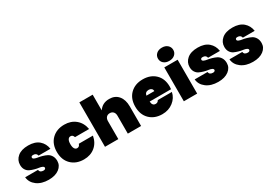

<svg xmlns="http://www.w3.org/2000/svg" viewBox="30 -1796 3920 2769"><g transform="rotate(-30 1990.5 -411.0)"><path d="M541 -169Q541 -92 476 -42.5Q411 7 301 7Q181 7 105 -50Q29 -107 21 -195H234Q241 -146 300 -146Q317 -146 327 -153.5Q337 -161 337 -172Q337 -189 315.5 -199.5Q294 -210 261.5 -214Q229 -218 191.5 -228.5Q154 -239 121.5 -254Q89 -269 67.5 -302.5Q46 -336 46 -385Q46 -465 108.5 -518Q171 -571 286 -571Q400 -571 464.5 -515Q529 -459 542 -369H345Q335 -417 281 -417Q246 -417 246 -391Q246 -375 268 -365Q290 -355 322.5 -350.5Q355 -346 393.5 -335Q432 -324 464.5 -307.5Q497 -291 519 -255.5Q541 -220 541 -169Z M887 -571Q997 -571 1072.5 -509Q1148 -447 1168 -337H933Q920 -381 882 -381Q855 -381 839.5 -356Q824 -331 824 -282Q824 -233 839.5 -208Q855 -183 882 -183Q920 -183 933 -227H1168Q1148 -117 1072.5 -55Q997 7 887 7Q758 7 678.5 -71Q599 -149 599 -282Q599 -415 678.5 -493Q758 -571 887 -571Z M1238 0V-740H1460V-478Q1519 -568 1633 -568Q1730 -568 1784.5 -503Q1839 -438 1839 -327V0H1618V-299Q1618 -339 1596.5 -362.5Q1575 -386 1539 -386Q1502 -386 1481 -362.5Q1460 -339 1460 -299V0Z M2193 -397Q2134 -397 2124 -340H2256Q2256 -368 2238 -382.5Q2220 -397 2193 -397ZM2469 -203Q2451 -112 2374.5 -52.5Q2298 7 2193 7Q2064 7 1984.5 -71Q1905 -149 1905 -282Q1905 -415 1984.5 -493Q2064 -571 2193 -571Q2322 -571 2401.5 -494.5Q2481 -418 2481 -287Q2481 -264 2478 -243H2122Q2126 -170 2182 -170Q2218 -170 2234 -203Z M2551 0V-564H2773V0ZM2663 -609Q2605 -609 2570 -640Q2535 -671 2535 -718Q2535 -766 2570 -797.5Q2605 -829 2663 -829Q2720 -829 2755 -797.5Q2790 -766 2790 -718Q2790 -671 2755 -640Q2720 -609 2663 -609Z M3364 -169Q3364 -92 3299 -42.5Q3234 7 3124 7Q3004 7 2928 -50Q2852 -107 2844 -195H3057Q3064 -146 3123 -146Q3140 -146 3150 -153.5Q3160 -161 3160 -172Q3160 -189 3138.5 -199.5Q3117 -210 3084.5 -214Q3052 -218 3014.5 -228.5Q2977 -239 2944.5 -254Q2912 -269 2890.5 -302.5Q2869 -336 2869 -385Q2869 -465 2931.5 -518Q2994 -571 3109 -571Q3223 -571 3287.5 -515Q3352 -459 3365 -369H3168Q3158 -417 3104 -417Q3069 -417 3069 -391Q3069 -375 3091 -365Q3113 -355 3145.5 -350.5Q3178 -346 3216.5 -335Q3255 -324 3287.5 -307.5Q3320 -291 3342 -255.5Q3364 -220 3364 -169Z M3943 -169Q3943 -92 3878 -42.5Q3813 7 3703 7Q3583 7 3507 -50Q3431 -107 3423 -195H3636Q3643 -146 3702 -146Q3719 -146 3729 -153.5Q3739 -161 3739 -172Q3739 -189 3717.5 -199.5Q3696 -210 3663.5 -214Q3631 -218 3593.5 -228.5Q3556 -239 3523.5 -254Q3491 -269 3469.5 -302.5Q3448 -336 3448 -385Q3448 -465 3510.5 -518Q3573 -571 3688 -571Q3802 -571 3866.5 -515Q3931 -459 3944 -369H3747Q3737 -417 3683 -417Q3648 -417 3648 -391Q3648 -375 3670 -365Q3692 -355 3724.5 -350.5Q3757 -346 3795.5 -335Q3834 -324 3866.5 -307.5Q3899 -291 3921 -255.5Q3943 -220 3943 -169Z"/></g></svg>

Font: Poppins Black
Style: Regular
Weight: 900
Designer: Ninad Kale (Devanagari), Jonny Pinhorn (Latin)
Foundry: Indian Type Foundry
Version: Version 3.200;PS 1.000;hotconv 16.6.54;makeotf.lib2.5.65590